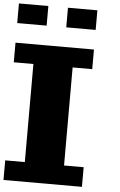

<svg xmlns="http://www.w3.org/2000/svg" viewBox="-70 -1172 764 1219"><g transform="rotate(5 312.5 -562.5)"><path d="M0 0H500V-125H375V-750H500V-875H0V-750H125V-125H0ZM312.5 -1000H500V-1125H312.5ZM0 -1000H187.5V-1125H0Z"/></g></svg>

Font: Faithful 32x
Style: Bold
Weight: 400
Foundry: Faithful Resource Pack
Version: Version 1.0; January 27, 2023